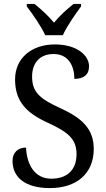

<svg xmlns="http://www.w3.org/2000/svg" viewBox="-20 -951 544 981"><path d="M211 -771H301C321 -816 366 -880 394 -918V-931H356C322 -904 283 -869 256 -835C228 -869 190 -904 156 -931H117V-918C146 -880 191 -816 211 -771ZM235 10C370 10 459 -63 459 -190C459 -294 397 -349 287 -399C179 -448 144 -483 144 -560C144 -630 184 -675 254 -675C331 -675 360 -612 360 -548C407 -548 435 -569 435 -612C435 -669 372 -724 260 -724C144 -724 57 -656 57 -545C57 -435 112 -375 224 -324C330 -275 371 -240 371 -163C371 -83 323 -38 242 -38C157 -38 117 -110 113 -197C70 -197 44 -170 44 -129C44 -46 107 10 235 10Z"/></svg>

Font: Noto Serif Sinhala SemiCondensed
Style: Regular
Weight: 400
Width: 4
Designer: Jelle Bosma - Monotype Design Team
Foundry: Monotype Imaging Inc.
Version: Version 2.007